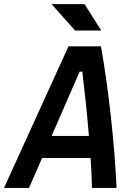

<svg xmlns="http://www.w3.org/2000/svg" viewBox="-48 -921 654 941"><path d="M-28.3 0H94.2L158.2 -146.5H396C399.4 -94.7 401.9 -45.4 402.8 0H523.4C513.7 -210.9 484.9 -481 446.8 -693.8H287.6ZM205.1 -254.9 342.3 -569.8H355.5C366.7 -476.6 378.9 -364.7 387.7 -254.9ZM319.8 -771.5H448.2L366.2 -900.9H204.6Z"/></svg>

Font: Cascadia Mono SemiBold
Style: Italic
Weight: 600
Italic angle: -10°
Monospace: yes
Designer: Aaron Bell
Foundry: Saja Typeworks
Version: Version 2404.023